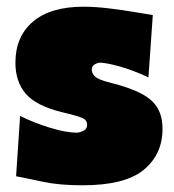

<svg xmlns="http://www.w3.org/2000/svg" viewBox="-20 -537 518 573"><path d="M226 16Q157 16 108.2 5.5Q59.5 -5 28 -11L40 -191Q80 -171 128.5 -156Q177 -141 210 -141Q222 -142.5 231 -147.8Q240 -153 240 -165Q240 -179.5 223.2 -186Q206.5 -192.5 162 -203Q86.5 -222 56.2 -258Q26 -294 26 -350Q26 -428 78.5 -472.5Q131 -517 229 -517Q263.5 -517 303.5 -512.2Q343.5 -507.5 379 -501.5Q414.5 -495.5 436 -492L423 -306Q376 -328 336 -339Q296 -350 277 -350Q268 -348.5 261 -343.8Q254 -339 254 -329Q254 -316.5 264.8 -307.5Q275.5 -298.5 310 -290Q369.5 -275 403.2 -256.8Q437 -238.5 451 -213.2Q465 -188 465 -152Q465 -76.5 409 -30.2Q353 16 226 16Z"/></svg>

Font: Commissioner Flair Black
Style: Regular
Weight: 900
Designer: Kostas Bartsokas
Foundry: Kostas Bartsokas
Version: Version 1.000; ttfautohint (v1.8.3)